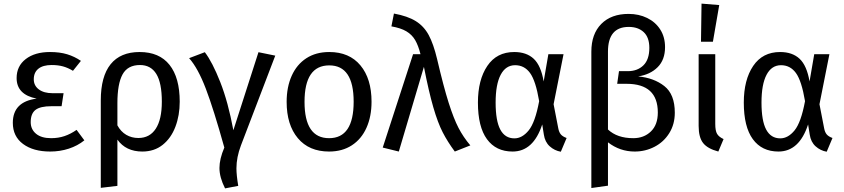

<svg xmlns="http://www.w3.org/2000/svg" viewBox="-20 -827 4674 1063"><path d="M428 -490 384 -435Q356 -452 328.5 -459.5Q301 -467 266 -467Q218 -467 192.5 -446.5Q167 -426 167 -388Q167 -353 195 -332Q223 -311 271 -311H332L321 -239H265Q203 -239 176.5 -218.5Q150 -198 150 -151Q150 -111 179.5 -86.5Q209 -62 263 -62Q303 -62 337 -73.5Q371 -85 404 -108L447 -50Q410 -20 361 -4Q312 12 258 12Q164 12 107.5 -30Q51 -72 51 -147Q51 -264 183 -281Q72 -303 72 -395Q72 -461 122.5 -500Q173 -539 257 -539Q311 -539 352 -526.5Q393 -514 428 -490Z M975 -264Q975 -188 951 -125Q927 -62 880.5 -25Q834 12 768 12Q677 12 630 -54V202L538 213V-271Q538 -404 592.5 -471.5Q647 -539 753 -539Q862 -539 918.5 -468Q975 -397 975 -264ZM876 -264Q876 -368 845.5 -417.5Q815 -467 755 -467Q687 -467 658.5 -415Q630 -363 630 -256V-133Q649 -98 679 -80.5Q709 -63 746 -63Q809 -63 842.5 -114.5Q876 -166 876 -264Z M1272 -106 1411 -538 1504 -519 1314 -22Q1289 44 1289 105Q1289 142 1299 202L1226 216Q1195 155 1195 103Q1195 53 1222 -10Q1163 -222 1119.5 -336Q1076 -450 1027 -505L1114 -538Q1156 -483 1199.5 -372.5Q1243 -262 1272 -106Z M2037 -264Q2037 -182 2009 -119.5Q1981 -57 1928 -22.5Q1875 12 1802 12Q1691 12 1629 -62Q1567 -136 1567 -263Q1567 -345 1595 -407.5Q1623 -470 1676 -504.5Q1729 -539 1803 -539Q1914 -539 1975.5 -465Q2037 -391 2037 -264ZM1666 -263Q1666 -62 1802 -62Q1938 -62 1938 -264Q1938 -465 1803 -465Q1666 -465 1666 -263Z M2400 -500Q2436 -346 2464 -258Q2492 -170 2518.5 -119Q2545 -68 2584 -22L2498 12Q2458 -42 2431 -94.5Q2404 -147 2379 -233Q2354 -319 2327 -457L2188 12L2099 -10L2267 -527H2308Q2296 -575 2278.5 -605Q2261 -635 2230 -653.5Q2199 -672 2147 -681L2161 -752Q2237 -738 2282 -710Q2327 -682 2353.5 -633Q2380 -584 2400 -500Z M2990 -376 3016 -527H3100L3045 -250L3071 -116Q3075 -95 3085 -83Q3095 -71 3117 -63L3085 13Q3050 7 3023.5 -17Q2997 -41 2991 -82L2982 -138Q2933 12 2818 12Q2726 12 2676 -56.5Q2626 -125 2626 -259Q2626 -385 2678 -462Q2730 -539 2827 -539Q2895 -539 2935 -501.5Q2975 -464 2990 -376ZM2724 -259Q2724 -158 2750 -109.5Q2776 -61 2828 -61Q2871 -61 2907 -105Q2943 -149 2965 -267Q2946 -380 2914.5 -423Q2883 -466 2832 -466Q2780 -466 2752 -413Q2724 -360 2724 -259Z M3716 -203Q3716 -139 3685.5 -90Q3655 -41 3604 -14.5Q3553 12 3494 12Q3412 12 3346 -39V201L3254 214V-541Q3254 -639 3309 -694.5Q3364 -750 3460 -750Q3517 -750 3563 -727.5Q3609 -705 3635.5 -663.5Q3662 -622 3662 -566Q3662 -496 3621 -455Q3580 -414 3513 -404Q3600 -396 3658 -350.5Q3716 -305 3716 -203ZM3622 -204Q3622 -363 3449 -363H3397L3407 -433H3456Q3509 -433 3542 -465Q3575 -497 3575 -562Q3575 -620 3544 -649Q3513 -678 3461 -678Q3346 -678 3346 -541V-110Q3397 -62 3486 -62Q3545 -62 3583.5 -99Q3622 -136 3622 -204Z M3940 -141Q3940 -103 3950 -86Q3960 -69 3986 -57L3957 12Q3897 -4 3872.5 -35.5Q3848 -67 3848 -130V-527H3940ZM3962 -799 3927 -596H3861L3864 -807Z M4462 -376 4488 -527H4572L4517 -250L4543 -116Q4547 -95 4557 -83Q4567 -71 4589 -63L4557 13Q4522 7 4495.5 -17Q4469 -41 4463 -82L4454 -138Q4405 12 4290 12Q4198 12 4148 -56.5Q4098 -125 4098 -259Q4098 -385 4150 -462Q4202 -539 4299 -539Q4367 -539 4407 -501.5Q4447 -464 4462 -376ZM4196 -259Q4196 -158 4222 -109.5Q4248 -61 4300 -61Q4343 -61 4379 -105Q4415 -149 4437 -267Q4418 -380 4386.5 -423Q4355 -466 4304 -466Q4252 -466 4224 -413Q4196 -360 4196 -259Z"/></svg>

Font: FiraGO
Style: Regular
Weight: 400
Designer: bBox Type
Foundry: bBox Type GmbH
Version: Version 1.001;April 20, 2020;FontCreator 12.0.0.2555 64-bit